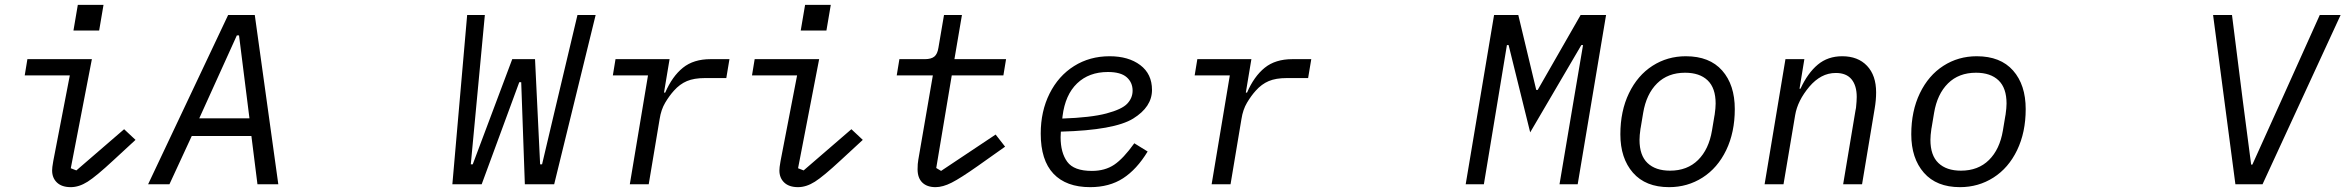

<svg xmlns="http://www.w3.org/2000/svg" viewBox="-20 -760 9675 792"><path d="M195 -57Q195 -69 199 -91L200 -97L268 -449H82L93 -516H359L272 -66L295 -57L492 -227L539 -183L448 -99Q377 -33 341.5 -10.5Q306 12 272 12Q235 12 215 -7Q195 -26 195 -57ZM407 -740 389 -634H283L301 -740Z M1042 0 1017 -199H771L679 0H591L921 -698H1031L1128 0ZM966 -614H957L802 -272H1009Z M1846 0 1907 -698H1980L1943 -305L1922 -82H1930L2093 -516H2187L2208 -82H2216L2267 -298L2362 -698H2437L2266 0H2145L2130 -421H2122L1967 0Z M2578 0 2653 -449H2508L2519 -516H2742L2719 -378H2724Q2753 -445 2797 -480.5Q2841 -516 2911 -516H2989L2976 -438H2888Q2843 -438 2813.5 -425.5Q2784 -413 2760 -386Q2741 -365 2724 -336.5Q2707 -308 2701 -269L2656 0Z M3195 -57Q3195 -69 3199 -91L3200 -97L3268 -449H3082L3093 -516H3359L3272 -66L3295 -57L3492 -227L3539 -183L3448 -99Q3377 -33 3341.5 -10.5Q3306 12 3272 12Q3235 12 3215 -7Q3195 -26 3195 -57ZM3407 -740 3389 -634H3283L3301 -740Z M3765 -62Q3765 -85 3768 -101L3828 -449H3679L3690 -516H3795Q3821 -516 3834 -526.5Q3847 -537 3851 -563L3874 -698H3948L3917 -516H4130L4119 -449H3906L3842 -67L3862 -55L4087 -205L4126 -155L4013 -75Q3942 -25 3905.5 -6.5Q3869 12 3839 12Q3804 12 3784.5 -7Q3765 -26 3765 -62Z M4273 -209Q4273 -301 4309.5 -374Q4346 -447 4410.5 -487.5Q4475 -528 4557 -528Q4635 -528 4683.5 -491.5Q4732 -455 4732 -389Q4732 -319 4654.5 -271Q4577 -223 4356 -217Q4355 -207 4355 -194Q4355 -130 4382.5 -92.5Q4410 -55 4484 -55Q4538 -55 4576 -80.5Q4614 -106 4659 -169L4714 -135Q4669 -61 4612.5 -24.5Q4556 12 4477 12Q4378 12 4325.5 -43.5Q4273 -99 4273 -209ZM4363 -281 4362 -271Q4480 -275 4544 -292Q4608 -309 4630 -332.5Q4652 -356 4652 -386Q4652 -420 4627.5 -441.5Q4603 -463 4550 -463Q4472 -463 4423 -416Q4374 -369 4363 -281Z M4978 0 5053 -449H4908L4919 -516H5142L5119 -378H5124Q5153 -445 5197 -480.5Q5241 -516 5311 -516H5389L5376 -438H5288Q5243 -438 5213.5 -425.5Q5184 -413 5160 -386Q5141 -365 5124 -336.5Q5107 -308 5101 -269L5056 0Z M6472 -350 6510 -574H6503L6292 -214L6203 -574H6196L6159 -350L6101 0H6026L6143 -698H6243L6317 -389H6323L6500 -698H6605L6488 0H6413Z M6664 -206Q6664 -302 6699.5 -375.5Q6735 -449 6796.5 -488.5Q6858 -528 6934 -528Q7032 -528 7084 -469Q7136 -410 7136 -310Q7136 -214 7100.5 -140.5Q7065 -67 7003 -27.5Q6941 12 6865 12Q6768 12 6716 -47.5Q6664 -107 6664 -206ZM7042 -222 7052 -282 7053 -287Q7057 -315 7057 -333Q7057 -397 7024 -428.5Q6991 -460 6931 -460Q6860 -460 6815.5 -416Q6771 -372 6758 -294L6748 -234L6747 -229Q6743 -201 6743 -183Q6743 -119 6776 -87.5Q6809 -56 6869 -56Q6940 -56 6984.5 -100Q7029 -144 7042 -222Z M7259 0 7345 -516H7423L7403 -394H7407Q7437 -459 7478.5 -493.5Q7520 -528 7579 -528Q7644 -528 7681.5 -488.5Q7719 -449 7719 -379Q7719 -347 7713 -312L7661 0H7583L7634 -305L7636 -315Q7639 -344 7639 -360Q7639 -407 7617.5 -433Q7596 -459 7553 -459Q7521 -459 7494 -444.5Q7467 -430 7444 -403Q7395 -345 7385 -285L7337 0Z M7864 -206Q7864 -302 7899.5 -375.5Q7935 -449 7996.5 -488.5Q8058 -528 8134 -528Q8232 -528 8284 -469Q8336 -410 8336 -310Q8336 -214 8300.5 -140.5Q8265 -67 8203 -27.5Q8141 12 8065 12Q7968 12 7916 -47.5Q7864 -107 7864 -206ZM8242 -222 8252 -282 8253 -287Q8257 -315 8257 -333Q8257 -397 8224 -428.5Q8191 -460 8131 -460Q8060 -460 8015.5 -416Q7971 -372 7958 -294L7948 -234L7947 -229Q7943 -201 7943 -183Q7943 -119 7976 -87.5Q8009 -56 8069 -56Q8140 -56 8184.5 -100Q8229 -144 8242 -222Z M9201 0 9109 -698H9187L9231 -349L9266 -81H9271L9392 -349L9549 -698H9635L9313 0Z"/></svg>

Font: iA Writer Mono V
Style: Regular
Weight: 400
Italic angle: -9.5°
Designer: Mike Abbink, Paul van der Laan, Pieter van Rosmalen
Foundry: Bold Monday
Version: Version 2.000